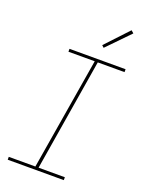

<svg xmlns="http://www.w3.org/2000/svg" viewBox="-175 -1044 850 1126"><g transform="rotate(20 250.0 -481.0)"><path d="M21 0V-18H187L303 -717H139V-735H489V-717H322L207 -18H371V0ZM325 -809 312 -821 444 -962 460 -948Z"/></g></svg>

Font: Iosevka Curly Slab ThObl
Style: Regular
Weight: 100
Italic angle: -9°
Monospace: yes
Designer: Belleve Invis
Foundry: Belleve Invis
Version: Version 11.0.0; ttfautohint (v1.8.3)